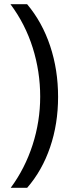

<svg xmlns="http://www.w3.org/2000/svg" viewBox="-20 -734 336 912"><path d="M255.9 -273.9Q255.9 -145.5 218 -34.7Q180.2 76.2 108.9 158.2H30.8Q98.6 66.4 134.8 -45.7Q170.9 -157.7 170.9 -274.9Q170.9 -394 135.5 -506.8Q100.1 -619.6 29.8 -713.9H108.9Q180.7 -628.4 218.3 -515.4Q255.9 -402.3 255.9 -273.9Z"/></svg>

Font: f1_56222 
Style: Regular
Weight: 400
Foundry: Ascender Corporation
Version: Version 1.10